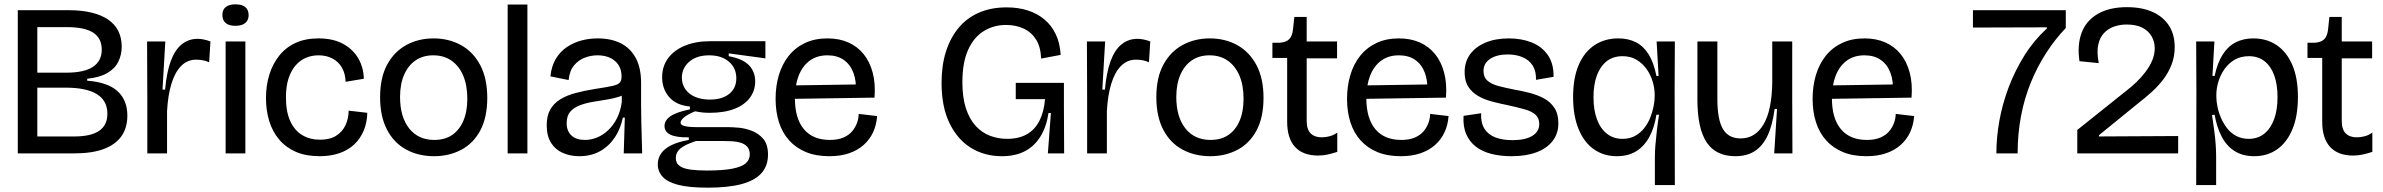

<svg xmlns="http://www.w3.org/2000/svg" viewBox="-20 -707 10983 885"><path d="M62 0V-660H297Q356 -660 401.5 -649Q447 -638 478 -617Q509 -596 525 -564.5Q541 -533 541 -492Q541 -454 525 -422Q509 -390 474 -370Q439 -350 382 -344V-335Q476 -328 521.5 -287Q567 -246 567 -174Q567 -118 540 -79.5Q513 -41 459 -20.5Q405 0 322 0ZM152 -78H323Q399 -78 437 -104Q475 -130 475 -183Q475 -243 426.5 -273Q378 -303 282 -303H152ZM152 -372H285Q368 -372 408.5 -399Q449 -426 449 -478Q449 -531 409.5 -556.5Q370 -582 288 -582H152Z M659 0V-255L658 -516H742L729 -294H741Q748 -373 767 -425Q786 -477 817.5 -502.5Q849 -528 891 -528Q904 -528 919 -525Q934 -522 950 -516L944 -420Q929 -427 913.5 -429.5Q898 -432 884 -432Q844 -432 815.5 -403.5Q787 -375 770.5 -322Q754 -269 750 -195V0Z M1020 0V-516H1111V0ZM1065 -588Q1035 -588 1020 -601Q1005 -614 1005 -638Q1005 -662 1020.5 -674.5Q1036 -687 1065 -687Q1095 -687 1110.5 -674.5Q1126 -662 1126 -637Q1126 -614 1110.5 -601Q1095 -588 1065 -588Z M1453 13Q1390 13 1344 -7Q1298 -27 1267 -63.5Q1236 -100 1221 -149Q1206 -198 1206 -255Q1206 -313 1221.5 -363Q1237 -413 1267.5 -451Q1298 -489 1343 -509.5Q1388 -530 1448 -530Q1516 -530 1562 -504.5Q1608 -479 1632 -437Q1656 -395 1657 -344L1573 -330Q1572 -367 1556.5 -394.5Q1541 -422 1513 -437Q1485 -452 1448 -452Q1417 -452 1390 -440.5Q1363 -429 1342.5 -405.5Q1322 -382 1310 -345.5Q1298 -309 1298 -258Q1298 -192 1318 -148.5Q1338 -105 1373.5 -84Q1409 -63 1455 -63Q1500 -63 1529 -81Q1558 -99 1572.5 -130Q1587 -161 1587 -197L1673 -187Q1672 -142 1656.5 -105Q1641 -68 1613 -41.5Q1585 -15 1544.5 -1Q1504 13 1453 13Z M1981 13Q1909 13 1852.5 -17.5Q1796 -48 1764 -109Q1732 -170 1732 -259Q1732 -349 1764.5 -409Q1797 -469 1853 -499.5Q1909 -530 1978 -530Q2049 -530 2105 -499Q2161 -468 2193.5 -407Q2226 -346 2226 -256Q2226 -166 2194 -106Q2162 -46 2106 -16.5Q2050 13 1981 13ZM1982 -62Q2030 -62 2063.5 -84.5Q2097 -107 2115.5 -149.5Q2134 -192 2134 -252Q2134 -314 2115 -358.5Q2096 -403 2061 -427.5Q2026 -452 1977 -452Q1930 -452 1896 -429Q1862 -406 1843 -363Q1824 -320 1824 -260Q1824 -168 1866 -115Q1908 -62 1982 -62Z M2320 0V-686H2411V0Z M2650 13Q2609 13 2574.5 -2Q2540 -17 2520 -48.5Q2500 -80 2500 -130Q2500 -173 2516 -201.5Q2532 -230 2561.5 -248.5Q2591 -267 2632 -278Q2673 -289 2723 -297Q2775 -305 2801 -310.5Q2827 -316 2836 -325.5Q2845 -335 2845 -354Q2845 -400 2814.5 -426Q2784 -452 2734 -452Q2704 -452 2675 -441Q2646 -430 2625.5 -405Q2605 -380 2601 -338L2517 -355Q2522 -402 2541.5 -435Q2561 -468 2591.5 -489Q2622 -510 2658.5 -520Q2695 -530 2735 -530Q2796 -530 2840.5 -508Q2885 -486 2910 -440.5Q2935 -395 2935 -325V-222Q2935 -186 2936 -148.5Q2937 -111 2938 -73.5Q2939 -36 2940 0H2855Q2856 -41 2857.5 -81Q2859 -121 2860 -165H2851Q2841 -115 2814.5 -74.5Q2788 -34 2746.5 -10.5Q2705 13 2650 13ZM2676 -62Q2704 -62 2731.5 -73Q2759 -84 2783 -106.5Q2807 -129 2823.5 -161.5Q2840 -194 2846 -236V-281L2873 -285Q2860 -270 2834.5 -261.5Q2809 -253 2777 -248Q2745 -243 2712.5 -237.5Q2680 -232 2652.5 -221.5Q2625 -211 2608.5 -192Q2592 -173 2592 -139Q2592 -103 2614 -82.5Q2636 -62 2676 -62Z M3242 158Q3156 158 3106 145Q3056 132 3034 107.5Q3012 83 3012 51Q3012 8 3047 -20.5Q3082 -49 3155 -62V-74Q3098 -73 3070.5 -86Q3043 -99 3043 -126Q3043 -152 3070 -171Q3097 -190 3160 -203V-216Q3097 -222 3064.5 -259.5Q3032 -297 3032 -351Q3032 -401 3059.5 -438.5Q3087 -476 3137 -496.5Q3187 -517 3253 -517H3508V-438L3339 -461V-448Q3404 -436 3432.5 -406Q3461 -376 3461 -332Q3461 -290 3437 -257Q3413 -224 3366 -205.5Q3319 -187 3251 -187Q3234 -187 3219 -188.5Q3204 -190 3184 -194Q3148 -179 3132.5 -165.5Q3117 -152 3117 -142Q3117 -133 3128 -128.5Q3139 -124 3156.5 -122.5Q3174 -121 3191 -121H3336Q3354 -121 3384 -118.5Q3414 -116 3445.5 -104Q3477 -92 3498.5 -66.5Q3520 -41 3520 6Q3520 58 3489 92Q3458 126 3396.5 142Q3335 158 3242 158ZM3238 79Q3312 79 3355.5 70.5Q3399 62 3417.5 45.5Q3436 29 3436 5Q3436 -18 3424 -31Q3412 -44 3393 -49.5Q3374 -55 3353 -56Q3332 -57 3314 -57H3188Q3136 -40 3115.5 -22Q3095 -4 3095 21Q3095 46 3113.5 58.5Q3132 71 3164.5 75Q3197 79 3238 79ZM3252 -248Q3309 -248 3341.5 -274.5Q3374 -301 3374 -346Q3374 -393 3340 -422.5Q3306 -452 3249 -452Q3191 -452 3157 -422.5Q3123 -393 3123 -349Q3123 -319 3139 -296Q3155 -273 3184 -260.5Q3213 -248 3252 -248Z M3803 13Q3741 13 3695 -6Q3649 -25 3617.5 -60Q3586 -95 3570.5 -143.5Q3555 -192 3555 -252Q3555 -310 3570 -360.5Q3585 -411 3615 -449Q3645 -487 3690 -508.5Q3735 -530 3794 -530Q3848 -530 3890 -511.5Q3932 -493 3960.5 -458Q3989 -423 4002.5 -372.5Q4016 -322 4011 -257L3611 -251V-313L3948 -318L3925 -281Q3928 -334 3913.5 -372Q3899 -410 3869 -431Q3839 -452 3794 -452Q3746 -452 3712.5 -427.5Q3679 -403 3661.5 -358.5Q3644 -314 3644 -254Q3644 -161 3685.5 -111.5Q3727 -62 3805 -62Q3842 -62 3867.5 -73Q3893 -84 3908 -102Q3923 -120 3930.5 -141Q3938 -162 3938 -182L4023 -172Q4020 -131 4004.5 -97.5Q3989 -64 3961 -39Q3933 -14 3893.5 -0.5Q3854 13 3803 13Z M4598 13Q4518 13 4455.5 -25.5Q4393 -64 4356.5 -139.5Q4320 -215 4320 -325Q4320 -405 4340 -468.5Q4360 -532 4398 -578Q4436 -624 4492 -648.5Q4548 -673 4620 -673Q4673 -673 4717 -659Q4761 -645 4794 -617.5Q4827 -590 4846.5 -549Q4866 -508 4869 -454L4779 -437Q4777 -490 4756 -524Q4735 -558 4699 -575Q4663 -592 4617 -592Q4561 -592 4515 -564Q4469 -536 4442.5 -477.5Q4416 -419 4416 -328Q4416 -258 4432 -208.5Q4448 -159 4476.5 -127.5Q4505 -96 4542.5 -81.5Q4580 -67 4622 -67Q4676 -67 4713 -88Q4750 -109 4771 -150Q4792 -191 4797 -250H4662V-325H4884V-221L4885 0H4810L4824 -186H4813Q4803 -121 4775 -76.5Q4747 -32 4703 -9.5Q4659 13 4598 13Z M4991 0V-255L4990 -516H5074L5061 -294H5073Q5080 -373 5099 -425Q5118 -477 5149.5 -502.5Q5181 -528 5223 -528Q5236 -528 5251 -525Q5266 -522 5282 -516L5276 -420Q5261 -427 5245.5 -429.5Q5230 -432 5216 -432Q5176 -432 5147.5 -403.5Q5119 -375 5102.5 -322Q5086 -269 5082 -195V0Z M5559 13Q5487 13 5430.5 -17.5Q5374 -48 5342 -109Q5310 -170 5310 -259Q5310 -349 5342.5 -409Q5375 -469 5431 -499.5Q5487 -530 5556 -530Q5627 -530 5683 -499Q5739 -468 5771.5 -407Q5804 -346 5804 -256Q5804 -166 5772 -106Q5740 -46 5684 -16.5Q5628 13 5559 13ZM5560 -62Q5608 -62 5641.5 -84.5Q5675 -107 5693.5 -149.5Q5712 -192 5712 -252Q5712 -314 5693 -358.5Q5674 -403 5639 -427.5Q5604 -452 5555 -452Q5508 -452 5474 -429Q5440 -406 5421 -363Q5402 -320 5402 -260Q5402 -168 5444 -115Q5486 -62 5560 -62Z M6056 10Q5986 10 5949.5 -29.5Q5913 -69 5913 -146V-440H5845V-510H5878Q5909 -512 5923 -527Q5937 -542 5940 -572L5946 -629H6003V-516H6143V-438H6003V-150Q6003 -110 6021.5 -92Q6040 -74 6072 -74Q6090 -74 6109 -79Q6128 -84 6144 -96V-7Q6120 1 6098.5 5.5Q6077 10 6056 10Z M6437 13Q6375 13 6329 -6Q6283 -25 6251.5 -60Q6220 -95 6204.5 -143.5Q6189 -192 6189 -252Q6189 -310 6204 -360.5Q6219 -411 6249 -449Q6279 -487 6324 -508.5Q6369 -530 6428 -530Q6482 -530 6524 -511.5Q6566 -493 6594.5 -458Q6623 -423 6636.5 -372.5Q6650 -322 6645 -257L6245 -251V-313L6582 -318L6559 -281Q6562 -334 6547.5 -372Q6533 -410 6503 -431Q6473 -452 6428 -452Q6380 -452 6346.5 -427.5Q6313 -403 6295.5 -358.5Q6278 -314 6278 -254Q6278 -161 6319.5 -111.5Q6361 -62 6439 -62Q6476 -62 6501.5 -73Q6527 -84 6542 -102Q6557 -120 6564.5 -141Q6572 -162 6572 -182L6657 -172Q6654 -131 6638.5 -97.5Q6623 -64 6595 -39Q6567 -14 6527.5 -0.5Q6488 13 6437 13Z M6947 13Q6897 13 6855 2.5Q6813 -8 6783.5 -30.5Q6754 -53 6738.5 -88.5Q6723 -124 6726 -173L6807 -185Q6805 -141 6822.5 -113.5Q6840 -86 6873 -73.5Q6906 -61 6951 -61Q7010 -61 7042.5 -80.5Q7075 -100 7075 -135Q7075 -163 7057.5 -178.5Q7040 -194 7008 -203Q6976 -212 6935 -221Q6896 -229 6859 -238.5Q6822 -248 6793.5 -264.5Q6765 -281 6748 -307Q6731 -333 6731 -374Q6731 -422 6756 -456.5Q6781 -491 6827 -510.5Q6873 -530 6935 -530Q6994 -530 7041 -511Q7088 -492 7115 -452.5Q7142 -413 7141 -353L7060 -339Q7061 -379 7045 -404.5Q7029 -430 6999 -443Q6969 -456 6930 -456Q6879 -456 6848.5 -435.5Q6818 -415 6818 -380Q6818 -351 6836.5 -335Q6855 -319 6887 -310.5Q6919 -302 6960 -294Q6996 -288 7032 -278.5Q7068 -269 7097.5 -253Q7127 -237 7145 -209.5Q7163 -182 7163 -138Q7163 -91 7136.5 -57Q7110 -23 7062 -5Q7014 13 6947 13Z M7608 146V16Q7608 -10 7610.5 -39.5Q7613 -69 7617 -104Q7621 -139 7627 -178H7615Q7606 -120 7583 -77Q7560 -34 7523 -10.5Q7486 13 7432 13Q7373 13 7327.5 -18.5Q7282 -50 7256.5 -111.5Q7231 -173 7231 -260Q7231 -348 7257 -408Q7283 -468 7330 -499Q7377 -530 7439 -530Q7486 -530 7521 -512Q7556 -494 7579.5 -456Q7603 -418 7615 -357H7625L7616 -516H7700L7699 -287L7700 146ZM7459 -67Q7492 -67 7516.5 -80.5Q7541 -94 7558.5 -116Q7576 -138 7586.5 -164.5Q7597 -191 7602 -216.5Q7607 -242 7607 -262V-270Q7607 -301 7597.5 -332Q7588 -363 7569.5 -389Q7551 -415 7523.5 -431.5Q7496 -448 7459 -448Q7415 -448 7385.5 -424.5Q7356 -401 7340.5 -359Q7325 -317 7325 -259Q7325 -200 7341 -157Q7357 -114 7387 -90.5Q7417 -67 7459 -67Z M7979 13Q7889 13 7846.5 -51Q7804 -115 7804 -248V-516H7896V-251Q7896 -156 7921.5 -112.5Q7947 -69 8003 -69Q8038 -69 8064 -85.5Q8090 -102 8109 -134Q8128 -166 8138 -214.5Q8148 -263 8149 -328V-516H8241V-250L8242 0H8158L8171 -205H8160Q8150 -129 8127 -81Q8104 -33 8067.5 -10Q8031 13 7979 13Z M8583 13Q8521 13 8475 -6Q8429 -25 8397.5 -60Q8366 -95 8350.5 -143.5Q8335 -192 8335 -252Q8335 -310 8350 -360.5Q8365 -411 8395 -449Q8425 -487 8470 -508.5Q8515 -530 8574 -530Q8628 -530 8670 -511.5Q8712 -493 8740.5 -458Q8769 -423 8782.5 -372.5Q8796 -322 8791 -257L8391 -251V-313L8728 -318L8705 -281Q8708 -334 8693.5 -372Q8679 -410 8649 -431Q8619 -452 8574 -452Q8526 -452 8492.5 -427.5Q8459 -403 8441.5 -358.5Q8424 -314 8424 -254Q8424 -161 8465.5 -111.5Q8507 -62 8585 -62Q8622 -62 8647.5 -73Q8673 -84 8688 -102Q8703 -120 8710.5 -141Q8718 -162 8718 -182L8803 -172Q8800 -131 8784.5 -97.5Q8769 -64 8741 -39Q8713 -14 8673.5 -0.5Q8634 13 8583 13Z M9182 0Q9182 -73 9196 -151Q9210 -229 9239 -305.5Q9268 -382 9311.5 -451.5Q9355 -521 9415 -576V-581L9074 -580V-660H9502V-578Q9454 -528 9413 -465Q9372 -402 9342 -329.5Q9312 -257 9296 -174Q9280 -91 9280 0Z M9555 0V-108L9784 -291Q9805 -307 9827.5 -328.5Q9850 -350 9869 -375Q9888 -400 9900 -427.5Q9912 -455 9912 -485Q9912 -514 9898 -539Q9884 -564 9855.5 -579Q9827 -594 9782 -594Q9753 -594 9726 -585Q9699 -576 9679 -555.5Q9659 -535 9651.5 -501Q9644 -467 9654 -416L9565 -425Q9554 -500 9575 -556Q9596 -612 9649.5 -643Q9703 -674 9784 -674Q9853 -674 9902 -652Q9951 -630 9977.5 -589Q10004 -548 10004 -490Q10004 -446 9989.5 -409Q9975 -372 9951.5 -341Q9928 -310 9898 -283Q9868 -256 9837 -232L9655 -84V-78L10020 -80V0Z M10103 146 10104 -279 10103 -516H10187L10178 -357H10188Q10201 -418 10225.5 -456Q10250 -494 10285.5 -512Q10321 -530 10366 -530Q10428 -530 10474 -499Q10520 -468 10546 -408Q10572 -348 10572 -260Q10572 -172 10546.5 -111Q10521 -50 10476 -18.5Q10431 13 10371 13Q10318 13 10280.5 -10.5Q10243 -34 10220.5 -77.5Q10198 -121 10188 -178L10176 -177Q10182 -138 10186.5 -103.5Q10191 -69 10193 -39.5Q10195 -10 10195 16V146ZM10345 -67Q10387 -67 10416.5 -90.5Q10446 -114 10462 -157Q10478 -200 10478 -260Q10478 -317 10463 -359Q10448 -401 10418.5 -424.5Q10389 -448 10346 -448Q10308 -448 10280 -431.5Q10252 -415 10233.5 -388.5Q10215 -362 10205.5 -331Q10196 -300 10196 -271V-260Q10196 -241 10201 -215.5Q10206 -190 10217 -164.5Q10228 -139 10245 -116.5Q10262 -94 10287.5 -80.5Q10313 -67 10345 -67Z M10827 10Q10757 10 10720.5 -29.5Q10684 -69 10684 -146V-440H10616V-510H10649Q10680 -512 10694 -527Q10708 -542 10711 -572L10717 -629H10774V-516H10914V-438H10774V-150Q10774 -110 10792.5 -92Q10811 -74 10843 -74Q10861 -74 10880 -79Q10899 -84 10915 -96V-7Q10891 1 10869.5 5.5Q10848 10 10827 10Z"/></svg>

Font: Bricolage Grotesque 72pt
Style: Regular
Weight: 400
Version: Version 1.001;gftools[0.9.33.dev8+g029e19f]